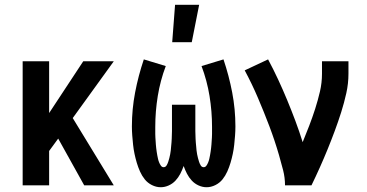

<svg xmlns="http://www.w3.org/2000/svg" viewBox="-20 -777 1540 805"><path d="M75 0V-520H186V-303L329 -520H457L285 -282L457 0H333L224 -196L186 -144V0Z M654 8Q635 8 617 -1Q599 -10 587 -25Q575 -40 567 -58Q559 -76 553.5 -94.5Q548 -113 544 -132Q540 -151 538 -170Q536 -189 534.5 -208.5Q533 -228 533 -247Q533 -319 546.5 -389.5Q560 -460 583 -528L675 -500Q652 -439 641.5 -374.5Q631 -310 631 -245Q631 -238 631 -230.5Q631 -223 631 -215.5Q631 -208 631.5 -200.5Q632 -193 632.5 -185.5Q633 -178 633.5 -170.5Q634 -163 635 -155.5Q636 -148 637 -140.5Q638 -133 639.5 -125.5Q641 -118 642.5 -111Q644 -104 647 -96.5Q650 -89 654.5 -82.5Q659 -76 666 -76Q674 -76 678.5 -83.5Q683 -91 685.5 -99Q688 -107 690 -114.5Q692 -122 693.5 -130Q695 -138 696 -146.5Q697 -155 697.5 -163Q698 -171 699 -179Q700 -187 700 -195Q700 -203 700.5 -211Q701 -219 701 -227.5Q701 -236 701 -244Q701 -252 701 -260V-338H799V-260Q799 -252 799 -244Q799 -236 799 -227.5Q799 -219 799.5 -211Q800 -203 800 -195Q800 -187 801 -179Q802 -171 802.5 -163Q803 -155 804 -146.5Q805 -138 806.5 -130Q808 -122 810 -114.5Q812 -107 814.5 -99Q817 -91 821.5 -83.5Q826 -76 834 -76Q841 -76 845.5 -82.5Q850 -89 853 -96.5Q856 -104 857.5 -111Q859 -118 860.5 -125.5Q862 -133 863 -140.5Q864 -148 865 -155.5Q866 -163 866.5 -170.5Q867 -178 867.5 -185.5Q868 -193 868.5 -200.5Q869 -208 869 -215.5Q869 -223 869 -230.5Q869 -238 869 -245Q869 -310 858.5 -374.5Q848 -439 825 -500L917 -528Q940 -460 953.5 -389.5Q967 -319 967 -247Q967 -228 965.5 -208.5Q964 -189 962 -170Q960 -151 956 -132Q952 -113 946.5 -94.5Q941 -76 933 -58Q925 -40 913 -25Q901 -10 883 -1Q865 8 846 8Q829 8 812.5 0.5Q796 -7 784 -20Q772 -33 764 -48.5Q756 -64 750 -81Q744 -64 736 -48.5Q728 -33 716 -20Q704 -7 687.5 0.5Q671 8 654 8ZM702 -600 714 -757H815L784 -600Z M1175 0Q1175 -32 1167 -63.5Q1159 -95 1150 -126Q1141 -157 1131 -187Q1121 -217 1109.5 -247.5Q1098 -278 1086 -307.5Q1074 -337 1061.5 -366.5Q1049 -396 1035 -425Q1021 -454 1006 -482L1104 -528Q1126 -487 1146 -444Q1166 -401 1184 -357.5Q1202 -314 1218.5 -270Q1235 -226 1249 -181Q1263 -215 1276.5 -250Q1290 -285 1301.5 -321Q1313 -357 1321.5 -393.5Q1330 -430 1330 -468V-520H1441V-468Q1441 -427 1432 -386.5Q1423 -346 1410.5 -306.5Q1398 -267 1383.5 -228Q1369 -189 1353.5 -151Q1338 -113 1321 -75Q1304 -37 1286 0Z"/></svg>

Font: Iosevka
Style: Bold
Weight: 700
Monospace: yes
Designer: Belleve Invis
Foundry: Belleve Invis
Version: Version 32.5.0; ttfautohint (v1.8.4)